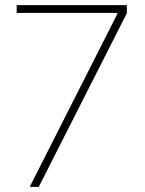

<svg xmlns="http://www.w3.org/2000/svg" viewBox="-20 -727 566 747"><path d="M436.5 -672.9V-676.8H44.9V-707H473.6V-675.8L130.9 0H95.7Z"/></svg>

Font: Pretendard Std Thin
Style: Regular
Weight: 100
Designer: Base glyphs from Inter by Rasmus Andersson; Hangeul glyphs from Noto Sans CJK(Source Han Sans) by Jang Soo-young and Kan
Foundry: Kil Hyung-jin
Version: Version 1.309